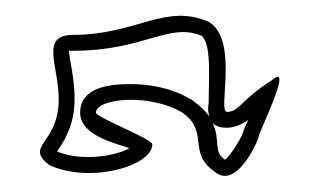

<svg xmlns="http://www.w3.org/2000/svg" viewBox="-20 -646 403 242"><path d="M52 -455C59 -466 74 -486 74 -521C74 -549 67 -573 67 -582H72C162 -582 192 -618 234 -601C247 -590 243 -547 243 -516C243 -516 241 -507 244 -499C239 -506 233 -512 222 -520L221 -521H220C197 -535 169 -540 145 -540C126 -540 81 -539 81 -504C81 -473 133 -464 143 -459C122 -448 81 -443 52 -455ZM42 -438C94 -414 172 -437 172 -464C172 -471 101 -498 101 -504C101 -522 168 -529 210 -504C244 -480 216 -454 250 -430C278 -405 306 -470 306 -474C306 -478 351 -570 323 -545C283 -520 282 -505 266 -505C254 -505 281 -594 244 -618C189 -643 152 -602 72 -602C30 -602 54 -563 54 -521C54 -464 10 -463 42 -438ZM248 -491C252 -487 257 -485 266 -485C277 -485 288 -491 293 -495C289 -487 288 -485 286 -478C283 -470 269 -448 264 -445C263 -445 264 -444 263 -445L262 -446C249 -455 258 -470 248 -491Z"/></svg>

Font: CiSf CamouflageKit II
Style: Outline
Weight: 400
Version: Version 1